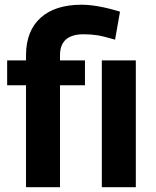

<svg xmlns="http://www.w3.org/2000/svg" viewBox="-20 -780 648 800"><path d="M88.4 0V-424.8H9.8V-528.3H88.4V-552.7Q89.4 -652.3 149.7 -706.3Q210 -760.3 319.8 -760.3Q385.7 -760.3 480 -731.4L459.5 -614.7Q411.6 -628.9 385.3 -633.1Q358.9 -637.2 328.6 -637.2Q230 -637.2 230 -549.8V-528.3H334V-424.8H230V0ZM545.9 0H404.3V-528.3H545.9Z"/></svg>

Font: SteelSelectRoboto
Style: Roboto-Bold
Weight: 700
Designer: Google
Version: Version 2.137; 2017